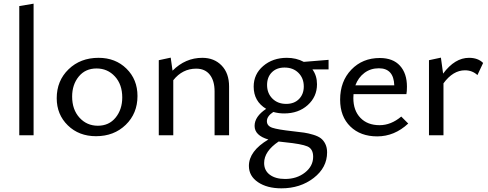

<svg xmlns="http://www.w3.org/2000/svg" viewBox="-20 -737 2661 1046"><path d="M85 0V-704L163 -717V0Z M503 5Q410 5 349.5 -54Q289 -113 289 -202Q289 -297 353.5 -359.5Q418 -422 517 -422Q609 -422 669 -363Q729 -304 729 -214Q729 -119 665 -57Q601 5 503 5ZM513 -52Q574 -52 610 -96.5Q646 -141 646 -206Q646 -277 606 -320.5Q566 -364 506 -364Q445 -364 409 -320Q373 -276 373 -211Q373 -140 413 -96Q453 -52 513 -52Z M1082 -422Q1147 -422 1187.5 -380Q1228 -338 1228 -266V0H1149V-239Q1149 -297 1123 -330Q1097 -363 1049 -363Q974 -363 924 -300V0H845V-409L910 -423L920 -352Q990 -422 1082 -422Z M1770 -411V-359H1682Q1707 -325 1707 -278Q1707 -210 1656.5 -164.5Q1606 -119 1528 -119Q1498 -119 1469 -127Q1434 -104 1434 -77Q1434 -51 1463.5 -41Q1493 -31 1575 -22Q1613 -18 1636.5 -14.5Q1660 -11 1686.5 -3Q1713 5 1728 16.5Q1743 28 1752.5 47.5Q1762 67 1762 93Q1762 176 1689 232.5Q1616 289 1513 289Q1435 289 1385.5 255.5Q1336 222 1336 167Q1336 86 1442 23Q1367 1 1367 -51Q1367 -102 1430 -144Q1362 -185 1362 -265Q1362 -333 1414 -377.5Q1466 -422 1543 -422Q1594 -422 1635 -400ZM1539 -171Q1583 -171 1609 -197.5Q1635 -224 1635 -266Q1635 -311 1606 -340Q1577 -369 1530 -369Q1487 -369 1461 -343Q1435 -317 1435 -274Q1435 -229 1464 -200Q1493 -171 1539 -171ZM1686 117Q1686 74 1654.5 60.5Q1623 47 1533 38Q1527 38 1515.5 36Q1504 34 1498 34Q1419 87 1419 151Q1419 192 1450 215Q1481 238 1533 238Q1597 238 1641.5 203Q1686 168 1686 117Z M2166 -102 2204 -64Q2129 6 2035 6Q1944 6 1888.5 -48Q1833 -102 1833 -194Q1833 -294 1894 -357.5Q1955 -421 2049 -421Q2121 -421 2159 -379Q2197 -337 2197 -265Q2197 -238 2194 -224H1906Q1905 -217 1905 -203Q1905 -135 1943.5 -95Q1982 -55 2048 -55Q2110 -55 2166 -102ZM2044 -365Q1999 -365 1965.5 -340Q1932 -315 1916 -272H2128Q2125 -365 2044 -365Z M2535 -422Q2584 -422 2612 -394L2581 -328Q2553 -354 2513 -354Q2448 -354 2396 -283V0H2317V-409L2382 -423L2394 -336Q2458 -422 2535 -422Z"/></svg>

Font: EauTest Medium
Style: Regular
Weight: 500
Designer: Christian Thalmann (Catharsis Fonts)
Version: Version 0.001;PS 000.001;hotconv 1.0.88;makeotf.lib2.5.64775